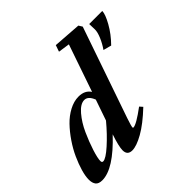

<svg xmlns="http://www.w3.org/2000/svg" viewBox="-192 -906 1100 1100"><g transform="rotate(-45 358.0 -356.5)"><path d="M42 11.2Q13.2 11.2 1.2 -3.9Q-10.7 -19 -10.7 -46.9Q-10.7 -74.2 0.5 -112.8Q11.7 -151.4 30.8 -193.4Q49.8 -235.4 78.1 -276.9Q106.4 -318.4 137.9 -351.1Q169.4 -383.8 208 -404.3Q246.6 -424.8 284.2 -424.8Q335.4 -424.8 358.4 -388.7L457 -675.3L387.2 -685.5L400.9 -725.1L571.3 -712.9L585 -690.9L394.5 -139.6Q377.9 -90.8 377.9 -80.6Q377.9 -76.7 381.8 -76.7Q405.8 -76.7 489.3 -138.7L505.4 -120.6Q433.1 -52.2 376.2 -20.3Q319.3 11.7 284.7 11.7Q245.1 11.7 245.1 -28.3Q245.1 -59.6 270 -133.3Q134.3 11.2 42 11.2ZM623.5 -499 574.2 -512.2Q594.7 -541.5 608.9 -574.5Q623 -607.4 623 -629.9Q623 -654.3 621.6 -675.3H727.5Q727.5 -649.9 698.5 -597.7Q669.4 -545.4 623.5 -499ZM111.8 -75.2Q111.8 -62 122.1 -62Q144 -62 195.8 -108.4Q247.6 -154.8 298.8 -216.3L342.3 -342.3Q324.7 -387.7 293.9 -387.7Q262.2 -387.7 227.5 -347.2Q192.9 -306.6 168.5 -252.7Q144 -198.7 127.9 -148.2Q111.8 -97.7 111.8 -75.2Z"/></g></svg>

Font: Elstob 18pt ExtraBold
Style: Italic
Weight: 800
Italic angle: -20°
Designer: Peter S. Baker
Version: Version 1.015